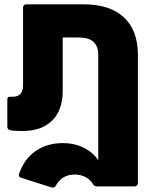

<svg xmlns="http://www.w3.org/2000/svg" viewBox="-20 -601 719 891"><path d="M368 -581Q490 -581 555 -520.5Q620 -460 620 -346V249Q620 256 615.5 260Q611 264 604 264H429Q418 264 411 253Q399 232 376.5 220.5Q354 209 326 209Q267 209 239 261Q233 272 220 269L78 224Q63 219 69 204Q93 136 146 99.5Q199 63 272 63Q324 63 366 83Q408 103 436 142V-346Q436 -427 347 -427H271V-180Q271 -90 222 -41.5Q173 7 84 7Q46 7 27 3Q14 0 14 -13V-138Q14 -146 16.5 -149Q19 -152 27 -152H39Q87 -152 87 -206V-566Q87 -573 91 -577Q95 -581 102 -581Z"/></svg>

Font: LINE Seed Sans TH App ExtraBold
Style: Regular
Weight: 800
Designer: Dalton Maag Ltd | Thai characters by Cadson Demak Co.,Ltd.
Foundry: Dalton Maag Ltd
Version: Version 1.003